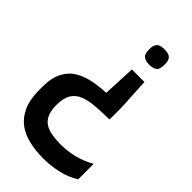

<svg xmlns="http://www.w3.org/2000/svg" viewBox="-266 -726 1039 1039"><g transform="rotate(45 254.0 -206.0)"><path d="M291 235Q233 235 182 223.5Q131 212 93.5 184Q56 156 34.5 108Q13 60 13 -11V-36Q13 -105 35.5 -148Q58 -191 97 -214Q136 -237 185.5 -246.5Q235 -256 289 -257.5Q343 -259 395 -259V-168Q339 -167 292 -163.5Q245 -160 209.5 -147Q174 -134 155 -104Q136 -74 136 -21Q136 22 148 49Q160 76 182 90Q204 104 234.5 109.5Q265 115 301 115Q355 115 405 102.5Q455 90 504 63V181Q458 210 402.5 222.5Q347 235 291 235ZM279 -228 289 -445H385L395 -260V-228ZM337 -529Q313 -529 295.5 -539.5Q278 -550 278 -588Q278 -614 286 -626.5Q294 -639 307.5 -643Q321 -647 337 -647Q354 -647 367.5 -643Q381 -639 388.5 -626.5Q396 -614 396 -588Q396 -550 379.5 -539.5Q363 -529 337 -529Z"/></g></svg>

Font: Matangi
Style: Bold
Weight: 700
Designer: Prashant Pant
Foundry: The Graphic Ant
Version: Version 3.002